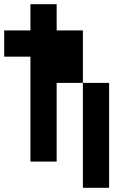

<svg xmlns="http://www.w3.org/2000/svg" viewBox="-20 -770 665 915"><path d="M250 0H125V-500H0V-625H125V-750H250V-625H375V-375H250ZM500 125H375V-375H500Z"/></svg>

Font: Tiny5
Style: Regular
Weight: 400
Designer: Stefan Schmidt
Foundry: Made with Bits'n'Picas by Kreative Software
Version: Version 1.002; ttfautohint (v1.8.4.7-5d5b)